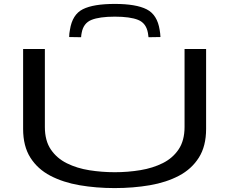

<svg xmlns="http://www.w3.org/2000/svg" viewBox="-20 -950 1171 980"><path d="M98 -292V-700H209V-302Q209 -232 239.5 -187Q270 -142 321.5 -116.5Q373 -91 436.5 -81Q500 -71 566 -71Q633 -71 696.5 -81.5Q760 -92 811 -117.5Q862 -143 892 -188Q922 -233 922 -302V-700H1032V-292Q1032 -204 995 -145.5Q958 -87 893.5 -53Q829 -19 744.5 -4.5Q660 10 565 10Q471 10 386.5 -4.5Q302 -19 237 -53Q172 -87 135 -145.5Q98 -204 98 -292ZM566 -930Q674 -930 728.5 -902.5Q783 -875 795 -797Q798 -781 799 -761L738 -760Q737 -766 736.5 -771.5Q736 -777 735 -782Q726 -832 685 -848.5Q644 -865 566 -865Q488 -865 447 -848.5Q406 -832 397 -783Q396 -777 395 -771.5Q394 -766 394 -760L333 -761Q333 -779 337 -798Q349 -876 403 -903Q457 -930 566 -930Z"/></svg>

Font: Georama ExtraExtended
Style: Regular
Weight: 400
Width: 8
Designer: Jean-Baptiste Levee
Foundry: Production Type
Version: Version 1.000